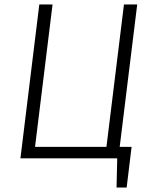

<svg xmlns="http://www.w3.org/2000/svg" viewBox="-20 -705 689 855"><path d="M214 -685 136 -51H454L532 -685H591L513 -51H566L544 130H499L502 0H71L155 -685Z"/></svg>

Font: Glekhifnjqigglhiwekvrgaqftz
Style: Regular
Weight: 300
Italic angle: -8°
Designer: Carrois Corporate & Edenspiekermann
Foundry: Carrois Corporate GbR & Edenspiekermann AG
Version: Version 2.001